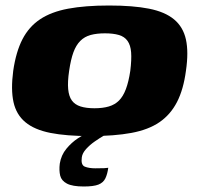

<svg xmlns="http://www.w3.org/2000/svg" viewBox="-20 -487 716 697"><path d="M308 7Q221 7 163 -4.5Q105 -16 72 -43.5Q39 -71 29 -116.5Q19 -162 28 -230Q38 -299 61.5 -344.5Q85 -390 125.5 -417Q166 -444 227.5 -455.5Q289 -467 376 -467Q463 -467 521 -455.5Q579 -444 612 -416.5Q645 -389 655 -343.5Q665 -298 655 -230Q646 -162 622.5 -116.5Q599 -71 559 -43.5Q519 -16 457 -4.5Q395 7 308 7ZM323 -94Q353 -94 375 -100.5Q397 -107 412 -122Q427 -137 437 -163.5Q447 -190 453 -230Q458 -271 456 -297Q454 -323 443 -338.5Q432 -354 411.5 -360Q391 -366 361 -366Q331 -366 309 -360Q287 -354 271.5 -338.5Q256 -323 246.5 -297Q237 -271 231 -230Q225 -190 227.5 -163.5Q230 -137 241 -122Q252 -107 272.5 -100.5Q293 -94 323 -94ZM284 190Q243 190 223 179.5Q203 169 198.5 150.5Q194 132 197 107Q202 76 221 53Q240 30 263 15Q286 0 303 -8H384Q375 -5 358.5 4.5Q342 14 324 26.5Q306 39 292.5 54Q279 69 277 84Q273 112 288 118Q303 124 326 124Q349 124 358 123.5Q367 123 369 122.5Q371 122 373 122Q370 145 362.5 160.5Q355 176 337.5 183Q320 190 284 190Z"/></svg>

Font: Genos ExtraBold
Style: Italic
Weight: 800
Italic angle: -8°
Version: Version 1.010